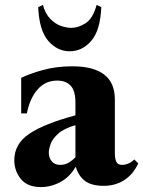

<svg xmlns="http://www.w3.org/2000/svg" viewBox="-20 -744 581 779"><path d="M146 15Q91 15 64.5 -18Q38 -51 38 -94Q38 -160 98.5 -201Q159 -242 286 -276V-329Q286 -376 266.5 -396.5Q247 -417 212 -417Q164 -417 132.5 -381Q101 -345 89 -284H66V-428Q100 -445 154.5 -460Q209 -475 273 -475Q446 -475 446 -341V-123Q446 -100 452 -87.5Q458 -75 476 -75Q486 -75 498.5 -79.5Q511 -84 525 -97L541 -81Q519 -35 483 -12.5Q447 10 401 10Q352 10 325.5 -9.5Q299 -29 288 -66H286Q263 -26 225 -5.5Q187 15 146 15ZM224 -75Q244 -75 259.5 -84.5Q275 -94 286 -106V-236Q240 -223 216.5 -202Q193 -181 185.5 -160Q178 -139 178 -125Q178 -104 190 -89.5Q202 -75 224 -75ZM372 -724 391 -715Q387 -621 350.5 -578.5Q314 -536 263 -536Q212 -536 175.5 -578.5Q139 -621 135 -715L154 -724Q164 -688 184 -667.5Q204 -647 227 -639Q250 -631 269 -631Q298 -631 327.5 -650Q357 -669 372 -724Z"/></svg>

Font: Bona Nova SC
Style: Bold
Weight: 700
Designer: Mateusz Machalski
Foundry: Capitalics
Version: Version 4.001; ttfautohint (v1.8.4.7-5d5b)